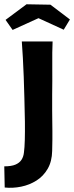

<svg xmlns="http://www.w3.org/2000/svg" viewBox="-70 -710 347 898"><path d="M-48 167 -50 68Q-17 68 2 60Q21 52 30.5 37.5Q40 23 42 3Q45 -19 46 -55Q47 -91 46.5 -141Q46 -191 44 -252Q43 -304 41 -350.5Q39 -397 37 -438.5Q35 -480 32 -516H176Q175 -495 174.5 -463.5Q174 -432 174.5 -384.5Q175 -337 174 -267Q174 -224 174 -194Q174 -164 174.5 -141.5Q175 -119 175 -99Q175 -79 175 -56.5Q175 -34 174 -4Q173 45 153 79.5Q133 114 100.5 134.5Q68 155 29 163Q-10 171 -48 167ZM228 -571 110 -625 -11 -570 -44 -617 54 -690 166 -688 257 -619Z"/></svg>

Font: Truculenta Black
Style: Regular
Weight: 900
Version: Version 1.002